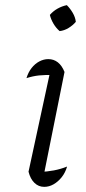

<svg xmlns="http://www.w3.org/2000/svg" viewBox="-20 -721 333 747"><path d="M147 -23 134 -52Q163 -53 189.5 -58Q216 -63 241 -73Q234 -49 220 -31.5Q206 -14 188.5 -4Q171 6 152 6Q130 6 114 -9.5Q98 -25 91 -53L179 -460L190 -429Q155 -430 131.5 -427.5Q108 -425 83 -417Q90 -440 103 -456.5Q116 -473 133 -482Q150 -491 168 -491Q189 -491 205 -478.5Q221 -466 231 -441ZM240 -701Q253 -688 263 -671Q273 -654 275 -636Q263 -622 246.5 -612Q230 -602 212 -600Q198 -612 188 -629Q178 -646 174 -663Q187 -678 204 -687.5Q221 -697 240 -701Z"/></svg>

Font: Piazzolla 8pt ExtraLight
Style: Italic
Weight: 250
Italic angle: -11.3°
Designer: Juan Pablo del Peral
Foundry: Huerta Tipografica
Version: Version 2.001